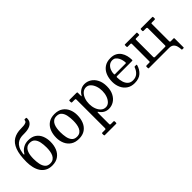

<svg xmlns="http://www.w3.org/2000/svg" viewBox="50 -1753 2960 2960"><g transform="rotate(-45 1529.5 -273.5)"><path d="M535.5 -782.5C535.5 -788.5 534.8 -792.4 533.2 -794.2C531.8 -796.1 528.2 -797 522.5 -797H502C495.3 -797 491.5 -796.2 490.5 -794.5C489.5 -792.8 488.7 -789.2 488 -783.5C486.7 -768.2 479.2 -757.2 465.5 -750.5C451.8 -743.8 435.1 -739.7 415.2 -738C395.4 -736.3 375.8 -735.5 356.5 -735.5C291.2 -735.5 235.9 -722 190.8 -695C145.6 -668 111.2 -623.4 87.8 -561.2C64.2 -499.1 52.5 -415.3 52.5 -310C52.5 -267.7 57 -227.2 66 -188.8C75 -150.2 89.2 -116.1 108.5 -86.2C127.8 -56.4 153 -32.9 184 -15.8C215 1.4 252.5 10 296.5 10C350.2 10 394.7 -2.2 430 -26.8C465.3 -51.2 491.8 -84.6 509.2 -126.8C526.8 -168.9 535.5 -216.7 535.5 -270C535.5 -316.7 527.6 -359.8 511.8 -399.2C495.9 -438.8 471.2 -470.4 437.5 -494.2C403.8 -518.1 360.2 -530 306.5 -530C266.2 -530 230.2 -521.2 198.8 -503.5C167.2 -485.8 142.8 -462.7 125.5 -434C116.5 -419.7 110.3 -414.3 107 -418C103.7 -421.7 103.3 -431.5 106 -447.5C112.3 -489.2 122.4 -522.8 136.2 -548.5C150.1 -574.2 166.1 -593.8 184.2 -607.2C202.4 -620.8 221.3 -630.2 241 -635.5C260.7 -640.8 279.6 -643.8 297.8 -644.2C315.9 -644.8 331.8 -645 345.5 -645C367.2 -645 389.2 -647 411.5 -651C433.8 -655 454.5 -662 473.5 -672C492.5 -682 507.7 -696 519 -714C530.3 -732 535.8 -754.8 535.5 -782.5ZM162.5 -270C162.5 -296 164.4 -321.8 168.2 -347.2C172.1 -372.8 178.8 -395.8 188.5 -416.5C198.2 -437.2 211.8 -453.8 229.2 -466.2C246.8 -478.8 269.2 -485 296.5 -485C332.8 -485 360.7 -474 380 -452C399.3 -430 412.6 -401.2 419.8 -365.5C426.9 -329.8 430.5 -291.3 430.5 -250C430.5 -224 428.6 -198.2 424.8 -172.8C420.9 -147.2 414.2 -124.2 404.5 -103.5C394.8 -82.8 381.2 -66.2 363.8 -53.8C346.2 -41.2 323.8 -35 296.5 -35C260.2 -35 232.3 -46 213 -68C193.7 -90 180.4 -118.8 173.2 -154.5C166.1 -190.2 162.5 -228.7 162.5 -270Z M640.5 -250C640.5 -203.3 649.2 -160.2 666.8 -120.8C684.2 -81.2 710.7 -49.6 746 -25.8C781.3 -1.9 825.8 10 879.5 10C933.2 10 977.7 -2.2 1013 -26.8C1048.3 -51.2 1074.8 -84.6 1092.2 -126.8C1109.8 -168.9 1118.5 -216.7 1118.5 -270C1118.5 -316.7 1109.8 -359.8 1092.2 -399.2C1074.8 -438.8 1048.3 -470.4 1013 -494.2C977.7 -518.1 933.2 -530 879.5 -530C825.8 -530 781.3 -517.8 746 -493.2C710.7 -468.8 684.2 -435.4 666.8 -393.2C649.2 -351.1 640.5 -303.3 640.5 -250ZM745.5 -270C745.5 -296 747.4 -321.8 751.2 -347.2C755.1 -372.8 761.8 -395.8 771.5 -416.5C781.2 -437.2 794.8 -453.8 812.2 -466.2C829.8 -478.8 852.2 -485 879.5 -485C915.8 -485 943.7 -474 963 -452C982.3 -430 995.6 -401.2 1002.8 -365.5C1009.9 -329.8 1013.5 -291.3 1013.5 -250C1013.5 -224 1011.6 -198.2 1007.8 -172.8C1003.9 -147.2 997.2 -124.2 987.5 -103.5C977.8 -82.8 964.2 -66.2 946.8 -53.8C929.2 -41.2 906.8 -35 879.5 -35C843.2 -35 815.3 -46 796 -68C776.7 -90 763.4 -118.8 756.2 -154.5C749.1 -190.2 745.5 -228.7 745.5 -270Z M1187 -485C1187 -477.7 1187.9 -472.5 1189.8 -469.5C1191.6 -466.5 1196.5 -465 1204.5 -465H1254.5C1262.8 -465 1268.7 -464 1272 -462C1275.3 -460 1277 -454.7 1277 -446V172C1277 181.3 1276.1 187.5 1274.2 190.5C1272.4 193.5 1266.8 195 1257.5 195H1200.5C1194.2 195 1190.3 196.2 1189 198.5C1187.7 200.8 1187 205.3 1187 212V232C1187 238.3 1187.9 242.9 1189.8 245.8C1191.6 248.6 1195.8 250 1202.5 250H1441.5C1448.5 250 1452.8 249.2 1454.5 247.8C1456.2 246.2 1457 241.8 1457 234.5V214C1457 206 1456 200.8 1454 198.5C1452 196.2 1447.2 195 1439.5 195H1390.5C1380.5 195 1374.1 193.8 1371.2 191.2C1368.4 188.8 1367 182.3 1367 172V-39C1367 -65.7 1368.5 -80.1 1371.5 -82.2C1374.5 -84.4 1379.7 -80 1387 -69C1403.7 -44.3 1424.4 -25.2 1449.2 -11.5C1474.1 2.2 1502 9 1533 9C1572.7 9 1609.3 -1.6 1643 -22.8C1676.7 -43.9 1703.8 -74.6 1724.2 -114.8C1744.8 -154.9 1755 -203.3 1755 -260C1755 -316.7 1744.8 -365.2 1724.2 -405.5C1703.8 -445.8 1676.7 -476.7 1643 -498C1609.3 -519.3 1572.7 -530 1533 -530C1499.3 -530 1468.8 -521.2 1441.5 -503.8C1414.2 -486.2 1392.3 -462.7 1376 -433C1373 -427.7 1370.8 -425.4 1369.2 -426.2C1367.8 -427.1 1367 -433.7 1367 -446V-503C1367 -510.7 1365.8 -515.4 1363.5 -517.2C1361.2 -519.1 1356.2 -520 1348.5 -520H1205.5C1199.2 -520 1194.5 -519.2 1191.5 -517.5C1188.5 -515.8 1187 -511.3 1187 -504ZM1367 -260C1367 -298 1373 -333.6 1385 -366.8C1397 -399.9 1414.1 -426.8 1436.2 -447.2C1458.4 -467.8 1484.7 -478 1515 -478C1543 -478 1567.5 -467.8 1588.5 -447.2C1609.5 -426.8 1625.8 -399.9 1637.5 -366.8C1649.2 -333.6 1655 -298 1655 -260C1655 -222 1649.2 -186.4 1637.5 -153.2C1625.8 -120.1 1609.5 -93.2 1588.5 -72.8C1567.5 -52.2 1543 -42 1515 -42C1484.7 -42 1458.4 -52.2 1436.2 -72.8C1414.1 -93.2 1397 -120.1 1385 -153.2C1373 -186.4 1367 -222 1367 -260Z M1860 -250C1860 -203.3 1868.9 -160.2 1886.8 -120.8C1904.6 -81.2 1930.8 -49.6 1965.5 -25.8C2000.2 -1.9 2042.7 10 2093 10C2156.3 10 2205.8 -6.1 2241.2 -38.2C2276.8 -70.4 2301.5 -111.8 2315.5 -162.5C2317.5 -169.5 2314.2 -173 2305.5 -173H2276.5C2271.5 -173 2268.3 -171.9 2267 -169.8C2265.7 -167.6 2264.3 -164.7 2263 -161C2249.7 -124.3 2229.9 -94.8 2203.8 -72.5C2177.6 -50.2 2144.7 -39 2105 -39C2070.7 -39 2042.9 -48.6 2021.8 -67.8C2000.6 -86.9 1985.2 -112.3 1975.5 -144C1965.8 -175.7 1961 -209.8 1961 -246.5C1961 -256.2 1966.5 -261 1977.5 -261H2299C2306 -261 2310.8 -261.8 2313.2 -263.2C2315.8 -264.8 2317 -268.8 2317 -275.5C2317 -305.2 2313.2 -335 2305.8 -365C2298.2 -395 2286.2 -422.4 2269.5 -447.2C2252.8 -472.1 2230.6 -492.1 2202.8 -507.2C2174.9 -522.4 2140.7 -530 2100 -530C2046.3 -530 2001.8 -517.8 1966.2 -493.2C1930.8 -468.8 1904.2 -435.4 1886.5 -393.2C1868.8 -351.1 1860 -303.3 1860 -250ZM1977 -304C1971 -304 1967.2 -304.8 1965.5 -306.5C1963.8 -308.2 1963 -311.5 1963 -316.5C1963 -342.8 1968 -369 1978 -395C1988 -421 2003.2 -442.7 2023.5 -460C2043.8 -477.3 2069.3 -486 2100 -486C2120.3 -486 2137.8 -480.2 2152.5 -468.5C2167.2 -456.8 2179.3 -441.9 2189 -423.8C2198.7 -405.6 2205.8 -386.6 2210.5 -366.8C2215.2 -346.9 2217.5 -328.7 2217.5 -312C2217.5 -308.7 2216.8 -306.5 2215.2 -305.5C2213.8 -304.5 2209.7 -304 2203 -304Z M2834 -444.5V-74.5C2834 -65.8 2832.7 -60.4 2830 -58.2C2827.3 -56.1 2822 -55 2814 -55H2600C2586 -55 2579 -61.8 2579 -75.5V-445.5C2579 -454.2 2580.3 -459.6 2583 -461.8C2585.7 -463.9 2591 -465 2599 -465H2656.5C2661.8 -465 2665.2 -466.1 2666.8 -468.2C2668.2 -470.4 2669 -474.2 2669 -479.5V-504.5C2669 -510.2 2668.5 -514.2 2667.5 -516.5C2666.5 -518.8 2663.3 -520 2658 -520H2414.5C2409.2 -520 2405.2 -519.6 2402.8 -518.8C2400.2 -517.9 2399 -514.7 2399 -509V-480C2399 -474.3 2399.8 -470.4 2401.5 -468.2C2403.2 -466.1 2406.7 -465 2412 -465H2471C2479.7 -465 2484.8 -463.4 2486.5 -460.2C2488.2 -457.1 2489 -451.2 2489 -442.5V-69C2489 -62.7 2487.8 -58.8 2485.5 -57.2C2483.2 -55.8 2478.7 -55 2472 -55H2417C2410.7 -55 2406.1 -54.1 2403.2 -52.2C2400.4 -50.4 2399 -46 2399 -39V-16C2399 -9.7 2399.8 -5.4 2401.5 -3.2C2403.2 -1.1 2407 0 2413 0H2849C2881.7 0 2906.4 7.4 2923.2 22.2C2940.1 37.1 2951.7 55.8 2958 78.5C2964.3 101.2 2968 124.5 2969 148.5C2969.3 153.2 2969.8 156.2 2970.5 157.8C2971.2 159.2 2973.8 160 2978.5 160H3004.5C3009.2 160 3011.9 158.8 3012.8 156.5C3013.6 154.2 3014 150.8 3014 146.5V-40C3014 -45.7 3013.2 -49.6 3011.8 -51.8C3010.2 -53.9 3006.7 -55 3001 -55H2942C2933.3 -55 2928.2 -56.6 2926.5 -59.8C2924.8 -62.9 2924 -68.8 2924 -77.5V-451C2924 -457.3 2925.2 -461.2 2927.8 -462.8C2930.2 -464.2 2934.7 -465 2941 -465H2996C3002.7 -465 3007.3 -465.9 3010 -467.8C3012.7 -469.6 3014 -474 3014 -481V-504C3014 -510.3 3013.2 -514.6 3011.5 -516.8C3009.8 -518.9 3006 -520 3000 -520H2758C2752.3 -520 2748.6 -519 2746.8 -517C2744.9 -515 2744 -511 2744 -505V-482C2744 -474.7 2745.2 -470 2747.8 -468C2750.2 -466 2754.8 -465 2761.5 -465H2813C2827 -465 2834 -458.2 2834 -444.5Z"/></g></svg>

Font: Besley*
Style: Regular
Weight: 400
Designer: Owen Earl
Foundry: indestructible type*
Version: Version 3.000; ttfautohint (v1.8.3)